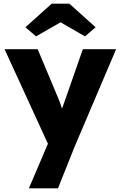

<svg xmlns="http://www.w3.org/2000/svg" viewBox="-20 -800 660 1050"><path d="M138 230 242 -14 5 -531H186L298 -264Q310 -236 319 -206Q323 -216 327 -227.5Q331 -239 335 -250L433 -531H615L389 0L297 230ZM177 -601 119 -651 263 -780H359L503 -651L445 -601L311 -678Z"/></svg>

Font: Lexend
Style: Bold
Weight: 700
Designer: Bonnie Shaver-Troup, Thomas Jockin
Foundry: Lexend
Version: Version 1.007; ttfautohint (v1.8.3)